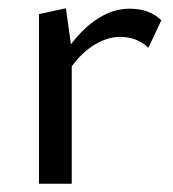

<svg xmlns="http://www.w3.org/2000/svg" viewBox="-20 -443 418 463"><path d="M369 -394 338 -328Q310 -354 270 -354Q239 -354 208.5 -335.5Q178 -317 153 -283V0H74V-409L139 -423L151 -336Q182 -377 218 -399.5Q254 -422 292 -422Q341 -422 369 -394Z"/></svg>

Font: Ysabeau Infant Medium
Style: Regular
Weight: 500
Designer: Christian Thalmann (Catharsis Fonts)
Version: Version 0.003